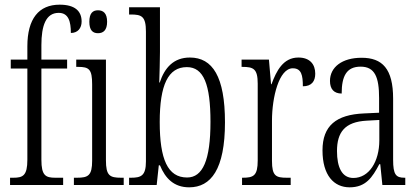

<svg xmlns="http://www.w3.org/2000/svg" viewBox="-20 -791 1788 821"><path d="M23 0H250V-31H217C175 -31 157 -40 157 -108V-498H267V-536H157V-598C157 -681 176 -736 231 -736C273 -736 283 -699 283 -650C313 -650 329 -671 329 -699C329 -744 300 -771 235 -771C146 -771 97 -711 97 -593V-536H26V-498H97V-108C97 -40 78 -31 37 -31H23Z M399 -649C421 -649 438 -661 438 -698C438 -735 421 -747 399 -747C377 -747 362 -735 362 -698C362 -661 377 -649 399 -649ZM296 0H509V-31H498C449 -31 433 -40 433 -106V-536H306V-505H314C361 -505 374 -495 374 -430V-104C374 -40 357 -31 309 -31H296Z M789 10C882 10 942 -67 942 -268C942 -463 889 -545 792 -545C723 -545 684 -502 663 -438H661C662 -474 664 -533 664 -569V-760H532V-729H539C585 -729 604 -722 604 -656V-101C604 -40 584 -31 540 -31H532V0H650L659 -84H664C687 -28 724 10 789 10ZM780 -32C697 -32 663 -110 663 -269C663 -428 699 -504 779 -504C851 -504 880 -430 880 -270C880 -106 847 -32 780 -32Z M1015 0H1223V-31H1207C1160 -31 1143 -38 1143 -103V-275C1143 -375 1173 -499 1232 -499C1269 -499 1275 -469 1275 -422C1313 -422 1328 -444 1328 -476C1328 -516 1305 -545 1256 -545C1191 -545 1162 -488 1141 -431H1139L1130 -536H1013V-505H1016C1064 -505 1082 -497 1082 -433V-105C1082 -39 1064 -31 1017 -31H1015Z M1475 10C1544 10 1572 -32 1602 -89H1606L1615 0H1713V-31H1710C1673 -31 1661 -44 1661 -108V-369C1661 -497 1615 -544 1526 -544C1443 -544 1391 -504 1391 -445C1391 -410 1408 -391 1441 -391C1441 -466 1462 -506 1522 -506C1583 -506 1601 -461 1601 -372V-309L1537 -306C1417 -301 1359 -253 1359 -148C1359 -41 1408 10 1475 10ZM1491 -30C1442 -30 1421 -76 1421 -145C1421 -225 1454 -270 1548 -275L1602 -278V-191C1602 -100 1558 -30 1491 -30Z"/></svg>

Font: Noto Serif Lao ExtraCondensed Light
Style: Regular
Weight: 300
Width: 2
Designer: Monotype Design Team
Foundry: Monotype Imaging Inc.
Version: Version 2.003